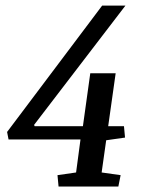

<svg xmlns="http://www.w3.org/2000/svg" viewBox="-20 -681 531 701"><path d="M412.1 0H193.8L189.9 -41.5L257.8 -51.3L273.9 -171.9H11.2L5.9 -199.2L353 -660.6H438L104.5 -225.1L106.4 -220.2H282.7L309.6 -413.6H402.3L375 -220.2H432.6L436.5 -178.7L367.7 -168.9L351.1 -51.3L420.4 -41.5Z"/></svg>

Font: Noticia Text
Style: Italic
Weight: 400
Italic angle: -8°
Designer: JM Sole
Foundry: JM Sole
Version: Version 1.003